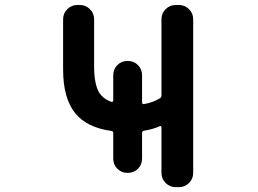

<svg xmlns="http://www.w3.org/2000/svg" viewBox="-20 -775 1040 774"><path d="M688.5 -20.5Q665 -20.5 647.9 -37.1Q630.9 -53.7 630.9 -78.1V-262.7Q630.9 -264.6 628.9 -266.1Q627 -267.6 625 -266.6Q596.7 -253.9 560.5 -248Q552.7 -246.1 552.7 -239.3V-135.7Q552.7 -111.3 536.1 -94.7Q519.5 -78.1 495.1 -78.1H494.1Q469.7 -78.1 453.1 -94.7Q436.5 -111.3 436.5 -135.7V-239.3Q436.5 -246.1 428.7 -247.1Q331.1 -260.7 284.2 -317.4Q234.4 -377.9 234.4 -495.1V-697.3Q234.4 -721.7 251.5 -738.3Q268.6 -754.9 292 -754.9H301.8Q325.2 -754.9 342.3 -738.3Q359.4 -721.7 359.4 -697.3V-507.8Q359.4 -437.5 378.9 -403.3Q395.5 -376 429.7 -364.3Q431.6 -363.3 434.1 -365.2Q436.5 -367.2 436.5 -370.1V-471.7Q436.5 -496.1 453.1 -512.7Q469.7 -529.3 494.1 -529.3H495.1Q519.5 -529.3 536.1 -512.7Q552.7 -496.1 552.7 -471.7V-362.3Q552.7 -354.5 560.5 -355.5Q595.7 -361.3 625 -378.9Q630.9 -382.8 630.9 -390.6V-697.3Q630.9 -721.7 647.9 -738.3Q665 -754.9 688.5 -754.9H701.2Q724.6 -754.9 741.7 -738.3Q758.8 -721.7 758.8 -697.3V-78.1Q758.8 -53.7 741.7 -37.1Q724.6 -20.5 701.2 -20.5Z"/></svg>

Font: Rounded Mgen+ 2m medium
Style: Regular
Weight: 500
Designer: [Source Han Sans]
Ryoko NISHIZUKA  (kana & ideographs); Paul D. Hunt (Latin, Greek & Cyrillic); Wenlong ZHANG  (bopomofo
Version: Version 1.059.20150602